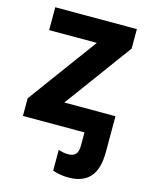

<svg xmlns="http://www.w3.org/2000/svg" viewBox="-117 -620 721 925"><g transform="rotate(15 244.0 -158.0)"><path d="M449 -546V-449L203 -114H458V64Q458 150 422 190Q386 230 316 230Q293 230 273 226.5Q253 223 236 217V113Q247 117 259 119.5Q271 122 284 122Q309 122 321.5 109.5Q334 97 334 64V0H27V-88L280 -432H42V-546Z"/></g></svg>

Font: RS Noto Sans
Style: Bold
Weight: 700
Designer: Monotype Design Team
Foundry: Monotype Imaging Inc.
Version: Version 3.10